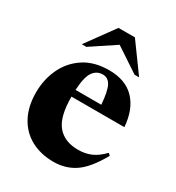

<svg xmlns="http://www.w3.org/2000/svg" viewBox="-178 -841 883 963"><g transform="rotate(30 263.0 -359.5)"><path d="M292 -525Q387 -525 439.5 -470Q492 -415 499.5 -315.5H193Q193 -200 234 -150.5Q275 -101 354.5 -101Q395 -101 428.5 -115.2Q462 -129.5 496 -165L508 -154.5Q455.5 -60.5 401.8 -23.8Q348 13 278 13Q203.5 13 147.2 -17.5Q91 -48 59.8 -106Q28.5 -164 28.5 -245.5Q28.5 -320.5 58.5 -384.2Q88.5 -448 147.2 -486.5Q206 -525 292 -525ZM275 -490.5Q239.5 -490.5 218.8 -461Q198 -431.5 194 -355H343Q337 -432 321 -461.2Q305 -490.5 275 -490.5ZM106.5 -569 225 -732H320L438.5 -569H412L272.5 -661.5L133 -569Z"/></g></svg>

Font: Newsreader Display
Style: Bold
Weight: 700
Designer: Hugues Gentile
Foundry: Production Type
Version: Version 1.001